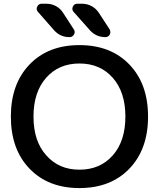

<svg xmlns="http://www.w3.org/2000/svg" viewBox="-20 -1001 834 1010"><path d="M222.7 -184.6Q289.1 -108.4 397.9 -108.4Q506.8 -108.4 573.2 -183.6Q639.6 -258.8 639.6 -387.7Q639.6 -516.6 573.2 -591.8Q506.8 -667 397.9 -667Q289.1 -667 222.7 -591.8Q156.2 -516.6 156.2 -387.7Q156.2 -258.8 222.7 -184.6ZM135.7 -662.1Q233.4 -763.7 397.9 -763.7Q562.5 -763.7 660.6 -661.6Q758.8 -559.6 758.8 -387.7Q758.8 -215.8 660.6 -113.8Q562.5 -11.7 397.9 -11.7Q233.4 -11.7 135.3 -113.8Q37.1 -215.8 37.1 -387.7Q37.1 -559.6 135.7 -662.1ZM411.1 -981.4Q438.5 -981.4 461.9 -968.8Q485.4 -956.1 500 -933.6L556.6 -846.7Q560.5 -839.8 560.5 -832Q560.5 -826.2 557.6 -819.3Q549.8 -805.7 534.2 -805.7Q485.4 -805.7 453.1 -841.8L367.2 -938.5Q356.4 -951.2 363.3 -966.3Q370.1 -981.4 386.7 -981.4ZM223.6 -981.4Q251 -981.4 274.4 -968.8Q297.9 -956.1 312.5 -932.6L368.2 -846.7Q373 -839.8 373 -832Q373 -826.2 369.1 -819.3Q361.3 -805.7 345.7 -805.7Q296.9 -805.7 264.6 -841.8L179.7 -938.5Q172.9 -946.3 172.9 -955.1Q172.9 -960 175.8 -965.8Q182.6 -981.4 199.2 -981.4Z"/></svg>

Font: Gen Jyuu Gothic P Medium
Style: Regular
Weight: 500
Designer: [Source Han Sans]
Ryoko NISHIZUKA  (kana & ideographs); Paul D. Hunt (Latin, Greek & Cyrillic); Wenlong ZHANG  (bopomofo
Version: Version 1.002.20150607